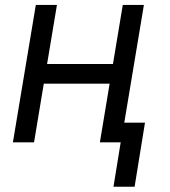

<svg xmlns="http://www.w3.org/2000/svg" viewBox="-20 -565 674 762"><path d="M206 -545.5 166.9 -311.1H428.3L467.3 -545.5H551.1L460.2 0H376.4L415.1 -233H153.8L115.1 0H31.2L122.2 -545.5ZM555.4 -78.1 514.2 176.1H430.4L471.6 -78.1Z"/></svg>

Font: Inter UI
Style: Italic
Weight: 400
Italic angle: -9.39999°
Designer: Rasmus Andersson
Foundry: rsms
Version: 3.2;8d6f07862